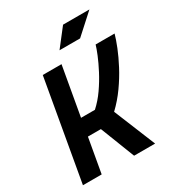

<svg xmlns="http://www.w3.org/2000/svg" viewBox="-208 -1023 1061 1152"><g transform="rotate(-30 323.0 -447.0)"><path d="M26.4 0 148.4 -693.4H278.3L218.8 -356H314.9Q355.5 -392.6 389.2 -440.9Q422.9 -489.3 448.7 -538.8Q474.6 -588.4 491.5 -629.6Q508.3 -670.9 514.6 -693.4H646Q636.2 -658.2 616.5 -608.6Q596.7 -559.1 567.1 -502.9Q537.6 -446.8 498 -391.1Q458.5 -335.4 408.7 -288.1L526.4 0H380.9L288.1 -237.8H198.2L156.2 0ZM309.6 -771.5 404.8 -894H587.4L452.1 -771.5Z"/></g></svg>

Font: Cascadia Mono
Style: Bold Italic
Weight: 700
Italic angle: -10°
Monospace: yes
Designer: Aaron Bell
Foundry: Saja Typeworks
Version: Version 2404.023; ttfautohint (v1.8.4)